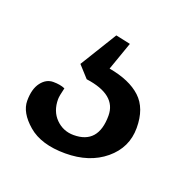

<svg xmlns="http://www.w3.org/2000/svg" viewBox="-58 -67 341 344"><g transform="rotate(20 112.5 105.0)"><path d="M56 111Q52 127 52 133Q52 156 66 170Q80 184 100 184Q147 184 147 130Q147 90 88 82L68 60L111 -10L139 -4L120 50Q160 57 181 76.5Q202 96 202 133.5Q202 171 172.5 195.5Q143 220 97 220Q51 220 26 198.5Q1 177 1 154.5Q1 132 10.5 119.5Q20 107 33.5 107Q47 107 56 111Z"/></g></svg>

Font: Cambo
Style: Regular
Weight: 400
Designer: Carolina Giovagnoli, Andres Torresi
Foundry: Carolina Giovagnoli, Andres Torresi
Version: Version 2.001